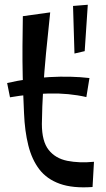

<svg xmlns="http://www.w3.org/2000/svg" viewBox="-20 -785 445 807"><path d="M369 1Q286 7 231.5 -12.5Q177 -32 145.5 -73Q114 -114 99 -174Q84 -234 81 -309Q77 -394 75.5 -462.5Q74 -531 74.5 -592Q75 -653 76 -717L191 -733Q181 -641 173.5 -562Q166 -483 161.5 -410.5Q157 -338 156 -264Q156 -191 184.5 -155Q213 -119 263 -109Q313 -99 375 -105ZM343 -377Q269 -394 185.5 -392Q102 -390 22 -376L10 -436Q96 -456 187.5 -461Q279 -466 356 -457ZM293 -560 287 -760 349 -765 336 -570Z"/></svg>

Font: Marhey Light
Style: Regular
Weight: 300
Designer: Nur Syamsi & Bustanul Arifin
Foundry: Namelatype
Version: Version 1.000